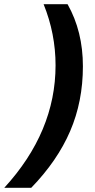

<svg xmlns="http://www.w3.org/2000/svg" viewBox="-92 -734 451 912"><path d="M301.8 -418.9Q301.8 -252 241.2 -111.1Q180.7 29.8 56.2 158.2H-71.8Q171.9 -107.9 171.9 -423.8Q171.9 -573.7 115.2 -713.9H229Q301.8 -585 301.8 -418.9Z"/></svg>

Font: CAA NEO Sans
Style: Bold Italic
Weight: 700
Italic angle: -12°
Version: Version 1.10